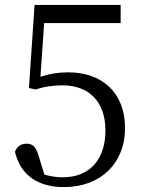

<svg xmlns="http://www.w3.org/2000/svg" viewBox="-20 -749 579 783"><path d="M160 -655H472V-729H121L98 -390L126 -384C160 -396 199 -401 235 -401C340 -401 410 -337 410 -217C410 -101 348 -26 236 -26C209 -26 186 -30 161 -37L141 -102C128 -149 116 -163 88 -163C66 -163 49 -152 41 -130C64 -34 135 14 241 14C392 14 490 -85 490 -226C490 -372 396 -454 258 -454C217 -454 181 -448 145 -436Z"/></svg>

Font: Source Han Serif
Style: Regular
Weight: 400
Designer: Ryoko NISHIZUKA 西塚涼子 (kana & ideographs); Frank Grießhammer (Latin, Greek & Cyrillic); Wenlong ZHANG 张文龙 (bopomofo); San
Foundry: Adobe Systems Incorporated
Version: Version 1.001;PS 1.001;hotconv 16.6.54;makeotf.lib2.5.65590